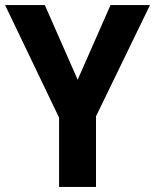

<svg xmlns="http://www.w3.org/2000/svg" viewBox="-20 -734 609 754"><path d="M285 -421 414 -714H569L357 -277V0H212V-272L0 -714H156Z"/></svg>

Font: Noto Sans Thai SemiCondensed
Style: Bold
Weight: 700
Width: 4
Designer: Monotype Design Team
Foundry: Monotype Imaging Inc.
Version: Version 2.001